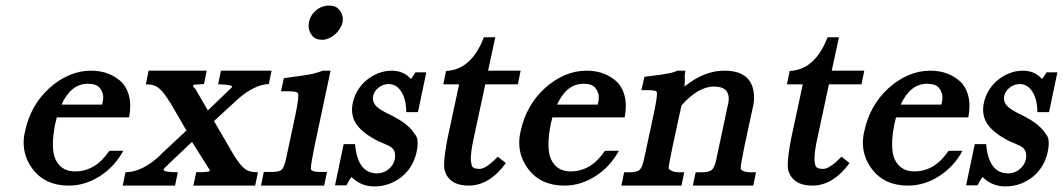

<svg xmlns="http://www.w3.org/2000/svg" viewBox="-20 -667 3820 690"><path d="M184 -245 178 -220Q170 -179 170 -149Q170 -103 188 -80Q209 -51 250 -51Q323 -51 373 -125H423Q392 -68 339 -34Q286 0 227 0Q142 0 97 -60Q65 -103 65 -154Q65 -174 70 -195Q90 -289 157 -350Q190 -380 228 -396.5Q266 -413 307 -413Q343 -413 371 -401.5Q399 -390 419 -370Q448 -337 448 -286Q448 -267 444 -245ZM347 -291 348 -295Q351 -307 351 -317Q351 -335 339 -350.5Q327 -366 296 -366Q235 -366 201 -291Z M823 -105 822 -106Q833 -90 841.5 -79Q850 -68 859 -61Q868 -54 879 -51Q890 -48 907 -48L897 0H675L685 -48Q732 -48 734 -53Q734 -54 733.5 -56Q733 -58 730 -62L670 -157L597 -88Q568 -61 568 -58Q568 -58 568 -57Q568 -48 619 -48L609 0H421L431 -48Q492 -48 559 -112H558L650 -198L592 -298V-297Q580 -317 570 -330Q560 -343 550.5 -350.5Q541 -358 530 -361Q519 -364 504 -364L514 -413H723L713 -365Q674 -363 674 -361Q674 -356 675 -355L683 -346L727 -270Q747 -290 769.5 -311Q792 -332 810 -350Q814 -354 814 -354Q814 -354 814 -355Q814 -363 764 -364L774 -413H956L946 -365Q920 -364 891.5 -350Q863 -336 834 -310L749 -232Z M1090 -586Q1095 -612 1115.5 -629.5Q1136 -647 1164 -647Q1187 -647 1199.5 -631.5Q1212 -616 1212 -599Q1212 -593 1211 -586Q1208 -574 1200.5 -562.5Q1193 -551 1183 -542.5Q1173 -534 1161 -529Q1149 -524 1138 -524Q1113 -524 1101 -540Q1089 -556 1089 -573Q1089 -579 1090 -586ZM1110 -140Q1097 -75 1097 -62Q1097 -60 1097 -59Q1101 -49 1130 -49H1155L1145 0H918L928 -49H957Q983 -49 992 -57Q1001 -65 1007 -92L1041 -251Q1052 -304 1052 -323Q1052 -328 1051 -331Q1048 -339 1016 -339H990L1000 -386Q1044 -392 1078 -397Q1112 -402 1140 -413H1168Z M1215 -149H1256Q1265 -44 1335 -44Q1358 -44 1376 -58.5Q1394 -73 1399 -95Q1400 -102 1400 -108Q1400 -123 1392 -132Q1387 -140 1366 -148H1367Q1356 -153 1347 -156.5Q1338 -160 1331 -164Q1264 -200 1250 -242Q1245 -258 1245 -274Q1245 -286 1248 -298Q1253 -322 1266 -343Q1279 -364 1298 -379.5Q1317 -395 1340 -404Q1363 -413 1388 -413Q1430 -413 1457 -383Q1461 -388 1464.5 -393.5Q1468 -399 1473 -407H1512L1482 -264H1440Q1440 -309 1422.5 -337Q1405 -365 1377 -365Q1357 -365 1341 -352.5Q1325 -340 1321 -323Q1320 -318 1320 -313Q1320 -299 1331.5 -286Q1343 -273 1385 -253Q1450 -221 1471 -184L1470 -186Q1479 -175 1480 -165Q1481 -155 1481 -151Q1481 -138 1477 -120Q1471 -93 1457.5 -70.5Q1444 -48 1423.5 -31.5Q1403 -15 1378 -6Q1353 3 1325 3Q1277 3 1243 -31Q1239 -26 1234 -17.5Q1229 -9 1225 -1H1184Z M1724 -364 1680 -159Q1672 -119 1672 -96Q1672 -87 1675 -73.5Q1678 -60 1703 -60Q1727 -60 1769 -104L1798 -81Q1739 0 1664 0Q1595 0 1578 -54Q1576 -62 1576 -75Q1576 -107 1589 -173L1630 -364H1573L1583 -412Q1674 -416 1719 -533H1760L1734 -413H1851L1841 -364Z M1965 -245 1959 -220Q1951 -179 1951 -149Q1951 -103 1969 -80Q1990 -51 2031 -51Q2104 -51 2154 -125H2204Q2173 -68 2120 -34Q2067 0 2008 0Q1923 0 1878 -60Q1846 -103 1846 -154Q1846 -174 1851 -195Q1871 -289 1938 -350Q1971 -380 2009 -396.5Q2047 -413 2088 -413Q2124 -413 2152 -401.5Q2180 -390 2200 -370Q2229 -337 2229 -286Q2229 -267 2225 -245ZM2128 -291 2129 -295Q2132 -307 2132 -317Q2132 -335 2120 -350.5Q2108 -366 2077 -366Q2016 -366 1982 -291Z M2443 -413 2440 -390 2441 -393Q2441 -385 2441 -376Q2441 -367 2440 -356Q2510 -413 2583 -413Q2676 -413 2688 -339V-340Q2690 -327 2690 -315Q2690 -304 2688 -293L2655 -140Q2642 -77 2642 -62Q2642 -61 2642 -60Q2649 -48 2678 -48H2697L2687 0H2470L2480 -48H2503Q2528 -48 2538 -56.5Q2548 -65 2554 -93L2596 -291Q2599 -303 2599 -312Q2599 -356 2546 -356Q2489 -356 2429 -288L2397 -140Q2383 -73 2383 -62Q2383 -62 2383 -61Q2387 -56 2396 -52Q2405 -48 2419 -48H2439L2429 0H2213L2223 -48H2244Q2269 -48 2278.5 -56.5Q2288 -65 2294 -93L2328 -251Q2336 -289 2338.5 -306Q2341 -323 2341 -330Q2341 -335 2340 -337Q2338 -343 2306 -343H2285L2296 -391Q2331 -395 2358 -399Q2385 -403 2403 -408H2402L2414 -413Z M2959 -364 2915 -159Q2907 -119 2907 -96Q2907 -87 2910 -73.5Q2913 -60 2938 -60Q2962 -60 3004 -104L3033 -81Q2974 0 2899 0Q2830 0 2813 -54Q2811 -62 2811 -75Q2811 -107 2824 -173L2865 -364H2808L2818 -412Q2909 -416 2954 -533H2995L2969 -413H3086L3076 -364Z M3200 -245 3194 -220Q3186 -179 3186 -149Q3186 -103 3204 -80Q3225 -51 3266 -51Q3339 -51 3389 -125H3439Q3408 -68 3355 -34Q3302 0 3243 0Q3158 0 3113 -60Q3081 -103 3081 -154Q3081 -174 3086 -195Q3106 -289 3173 -350Q3206 -380 3244 -396.5Q3282 -413 3323 -413Q3359 -413 3387 -401.5Q3415 -390 3435 -370Q3464 -337 3464 -286Q3464 -267 3460 -245ZM3363 -291 3364 -295Q3367 -307 3367 -317Q3367 -335 3355 -350.5Q3343 -366 3312 -366Q3251 -366 3217 -291Z M3483 -149H3524Q3533 -44 3603 -44Q3626 -44 3644 -58.5Q3662 -73 3667 -95Q3668 -102 3668 -108Q3668 -123 3660 -132Q3655 -140 3634 -148H3635Q3624 -153 3615 -156.5Q3606 -160 3599 -164Q3532 -200 3518 -242Q3513 -258 3513 -274Q3513 -286 3516 -298Q3521 -322 3534 -343Q3547 -364 3566 -379.5Q3585 -395 3608 -404Q3631 -413 3656 -413Q3698 -413 3725 -383Q3729 -388 3732.5 -393.5Q3736 -399 3741 -407H3780L3750 -264H3708Q3708 -309 3690.5 -337Q3673 -365 3645 -365Q3625 -365 3609 -352.5Q3593 -340 3589 -323Q3588 -318 3588 -313Q3588 -299 3599.5 -286Q3611 -273 3653 -253Q3718 -221 3739 -184L3738 -186Q3747 -175 3748 -165Q3749 -155 3749 -151Q3749 -138 3745 -120Q3739 -93 3725.5 -70.5Q3712 -48 3691.5 -31.5Q3671 -15 3646 -6Q3621 3 3593 3Q3545 3 3511 -31Q3507 -26 3502 -17.5Q3497 -9 3493 -1H3452Z"/></svg>

Font: New Athena Unicode
Style: Bold Italic
Weight: 700
Designer: J. Rusten 1997; rev. by R. Hancock 2001, 2002, rev. by D. Mastronarde 2002-2021
Foundry: Society for Classical Studies (formerly American Philological Association)
Version: Version 5.008